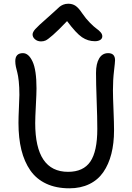

<svg xmlns="http://www.w3.org/2000/svg" viewBox="-20 -956 708 1030"><path d="M200.2 -733.9Q181.2 -733.9 168 -745.1Q154.8 -756.3 154.8 -771Q154.8 -783.2 168.7 -799.3Q182.6 -815.4 235.8 -861.8Q252.4 -876 272 -894.3Q291.5 -912.6 299.1 -919.2Q306.6 -925.8 318.8 -930.9Q331.1 -936 346.2 -936Q368.7 -936 385.3 -924.8Q401.9 -913.6 420.9 -884.8Q440.9 -855.5 462.9 -833.5Q484.9 -811.5 498 -802.2Q511.2 -793 520 -782.7Q528.8 -772.5 528.8 -761.2Q528.8 -749 517.8 -741.9Q506.8 -734.9 488.8 -734.9Q451.7 -734.9 419.9 -756.3Q388.2 -777.8 339.8 -842.8Q292.5 -793 264.4 -768.6Q236.3 -744.1 225.1 -739Q213.9 -733.9 200.2 -733.9ZM352.1 54.2Q281.2 54.2 228.3 29.5Q175.3 4.9 142.8 -41.7Q110.4 -88.4 94.7 -151.9Q79.1 -215.3 79.1 -296.9Q79.1 -326.2 81.5 -377.9Q84 -429.7 84 -446.8Q84 -488.8 80.6 -520.3Q77.1 -551.8 73 -566.4Q68.8 -581.1 65.4 -597.2Q62 -613.3 62 -627.9Q62 -670.9 103 -670.9Q133.8 -670.9 154.8 -625.5Q175.8 -580.1 175.8 -481.9Q175.8 -455.1 172.4 -390.1Q168.9 -325.2 168.9 -295.9Q168.9 -34.2 345.2 -34.2Q427.2 -34.2 464.6 -89.1Q502 -144 502 -264.2Q502 -325.2 498.5 -417Q495.1 -508.8 495.1 -564.9Q495.1 -614.3 512 -642.6Q528.8 -670.9 560.1 -670.9Q597.2 -670.9 597.2 -632.8Q597.2 -622.6 591.6 -575.2Q585.9 -527.8 585.9 -471.2Q585.9 -437 588.9 -366Q591.8 -294.9 591.8 -256.8Q591.8 -187 577.4 -130.6Q563 -74.2 534.2 -32.5Q505.4 9.3 459 31.7Q412.6 54.2 352.1 54.2Z"/></svg>

Font: Shantell Sans Bouncy
Style: Regular
Weight: 400
Designer: Stephen Nixon, Anya Danilova, Shantell Martin
Foundry: Arrow Type
Version: Version 1.006;[9816181b4]